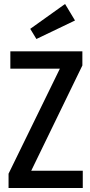

<svg xmlns="http://www.w3.org/2000/svg" viewBox="-20 -945 452 965"><path d="M32 -687H394V-616L137 -87H396V0H23V-72L281 -600H32ZM163 -749 132 -800 307 -925 357 -842Z"/></svg>

Font: Medium
Style: Regular
Weight: 500
Designer: Fernando Haro
Foundry: deFharo
Version: Version 1.787